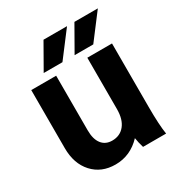

<svg xmlns="http://www.w3.org/2000/svg" viewBox="-167 -818 886 943"><g transform="rotate(-30 275.5 -346.0)"><path d="M506.8 0H376Q367.2 -28.3 362.8 -57.1Q301.3 7.8 216.8 7.8Q137.2 7.8 88.6 -45.4Q40 -98.6 40 -187V-516.1H181.2V-206.1Q181.2 -156.2 202.1 -129.2Q223.1 -102.1 261.2 -102.1Q305.7 -102.1 331.8 -134.3Q357.9 -166.5 357.9 -225.1V-516.1H498V-155.8Q498 -54.2 506.8 0ZM215.8 -700.2H349.1L241.2 -558.1H134.8ZM391.1 -700.2H523.9L416 -558.1H310.1Z"/></g></svg>

Font: LT Superior
Style: Bold
Weight: 400
Designer: Daniel Lyons
Foundry: LyonsType
Version: Version 1.000